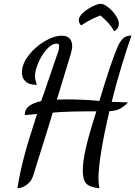

<svg xmlns="http://www.w3.org/2000/svg" viewBox="-20 -909 716 1016"><path d="M176 -306Q121 -301 111 -300Q111 -330 133.5 -347.5Q156 -365 198 -374Q203 -391 211 -411L281 -616Q282 -618 287.5 -633.5Q293 -649 293 -664Q293 -672 290 -675Q287 -678 280 -678Q254 -678 227.5 -648.5Q201 -619 183 -577.5Q165 -536 165 -505Q165 -489 175 -460Q135 -460 115.5 -477.5Q96 -495 96 -526Q96 -569 130.5 -614.5Q165 -660 215 -690Q265 -720 306 -720Q336 -720 349 -704.5Q362 -689 362 -665Q362 -648 354 -622L281 -382Q297 -383 331 -383Q421 -383 506 -375Q566 -577 604 -665Q614 -687 629.5 -704Q645 -721 676 -721Q655 -664 624.5 -563.5Q594 -463 571 -370L606 -369Q640 -367 658 -367Q630 -339 607 -330Q584 -321 559 -321Q530 -198 515.5 -107Q501 -16 501 34Q501 60 506 87Q455 82 436.5 62.5Q418 43 418 -6Q418 -51 433.5 -121.5Q449 -192 490 -320Q411 -320 356.5 -318.5Q302 -317 259 -313Q257 -307 240 -250Q223 -193 156 19Q146 52 120.5 69.5Q95 87 72 87Q84 11 106 -74Q128 -159 176 -306ZM512 -827Q466 -812 410 -775Q403 -779 400 -787.5Q397 -796 397 -803Q397 -821 419 -841Q441 -861 469.5 -875Q498 -889 513 -889Q529 -889 552 -871Q575 -853 592 -828Q609 -803 609 -783Q609 -772 603 -761Q597 -750 584 -744Q570 -769 553.5 -787Q537 -805 512 -827Z"/></svg>

Font: Dancing Script
Style: Bold
Weight: 700
Designer: Pablo Impallari
Foundry: Pablo Impallari
Version: Version 2.000